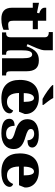

<svg xmlns="http://www.w3.org/2000/svg" viewBox="1008 -1814 816 2873"><g transform="rotate(90 1416.5 -378.0)"><path d="M264 10C347 10 402 -10 426 -22V-102C405 -96 377 -92 350 -92C302 -92 291 -116 291 -170V-460H417V-536H291V-661H96V-636C96 -598 132 -570 180 -556L171 -523C112 -535 59 -545 22 -553V-460H96V-150C96 -32 161 10 264 10Z M800 0V-61H796C752 -61 734 -71 734 -125V-301C734 -371 741 -451 795 -451C837 -451 852 -402 852 -317V0H1110V-61H1106C1061 -61 1047 -70 1047 -131V-360C1047 -494 996 -551 885 -551C783 -551 723 -506 673 -367L641 -381C685 -484 733 -575 733 -643V-760H460V-699H475C491 -699 538 -692 538 -643V-128C538 -70 508 -61 469 -61H465V0Z M1551 -606V-619C1522 -657 1468 -721 1447 -766H1253V-756C1278 -721 1391 -642 1461 -606ZM1455 10C1616 10 1677 -55 1677 -115C1677 -141 1658 -159 1633 -166C1611 -113 1573 -74 1505 -74C1419 -74 1375 -129 1372 -254H1652L1686 -339C1694 -457 1600 -551 1443 -551C1273 -551 1176 -454 1176 -266C1176 -91 1266 10 1455 10ZM1374 -325C1374 -425 1405 -478 1448 -478C1488 -478 1505 -424 1505 -325Z M1976 10C2132 10 2211 -64 2211 -174C2211 -279 2138 -318 2030 -350C1937 -378 1911 -395 1911 -432C1911 -465 1941 -481 1982 -481C2036 -481 2079 -446 2079 -381C2155 -381 2188 -405 2188 -453C2188 -500 2136 -550 1999 -550C1858 -550 1764 -497 1764 -378C1764 -288 1824 -232 1946 -197C2028 -174 2066 -155 2066 -117C2066 -88 2043 -61 1979 -61C1911 -61 1863 -96 1863 -188C1805 -188 1758 -167 1758 -109C1758 -44 1808 10 1976 10Z M2555 10C2716 10 2777 -55 2777 -115C2777 -141 2758 -159 2733 -166C2711 -113 2673 -74 2605 -74C2519 -74 2475 -129 2472 -254H2752L2786 -339C2794 -457 2700 -551 2543 -551C2373 -551 2276 -454 2276 -266C2276 -91 2366 10 2555 10ZM2474 -325C2474 -425 2505 -478 2548 -478C2588 -478 2605 -424 2605 -325Z"/></g></svg>

Font: UArctic Serif Black
Style: Regular
Weight: 900
Designer: Customization by Puisto advertising & original work Monotype Design Team
Foundry: Monotype Imaging Inc.
Version: Version 2.004